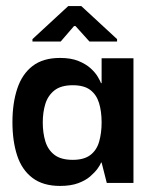

<svg xmlns="http://www.w3.org/2000/svg" viewBox="-20 -603 493 633"><path d="M178 10Q122 10 87 -16.5Q52 -43 36.5 -90.5Q21 -138 21 -200Q21 -263 37 -311Q53 -359 87.5 -385.5Q122 -412 178 -412Q214 -412 238.5 -402Q263 -392 278.5 -378Q294 -364 302 -350.5Q310 -337 313 -329H315V-411H420V0H332L315 -67H313Q311 -60 302 -47.5Q293 -35 277.5 -21.5Q262 -8 237.5 1Q213 10 178 10ZM220 -76Q257 -76 278 -92Q299 -108 307 -136.5Q315 -165 315 -199Q315 -236 306.5 -263.5Q298 -291 277.5 -306.5Q257 -322 220 -322Q181 -322 159.5 -305Q138 -288 129.5 -260.5Q121 -233 121 -199Q121 -165 129.5 -137Q138 -109 159.5 -92.5Q181 -76 220 -76ZM87 -466V-474L205 -583H248L366 -474V-466H275L229 -517H224L180 -466Z"/></svg>

Font: Darker Grotesque Light
Style: Bold
Weight: 700
Version: Version 1.000;gftools[0.9.28]